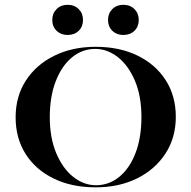

<svg xmlns="http://www.w3.org/2000/svg" viewBox="-20 -780 808 811"><path d="M383.9 11.3Q283.1 11.3 206.9 -25.8Q130.6 -62.9 88.3 -129.4Q46 -196 46 -284.7Q46 -372.6 89.1 -439.5Q132.3 -506.5 208.9 -544.4Q285.5 -582.3 383.9 -582.3Q484.7 -582.3 560.9 -545.2Q637.1 -508.1 679.8 -441.5Q722.6 -375 722.6 -286.3Q722.6 -198.4 679 -131.5Q635.5 -64.5 559.3 -26.6Q483.1 11.3 383.9 11.3ZM385.5 2.4Q440.3 2.4 483.9 -33.1Q527.4 -68.5 552.4 -133.5Q577.4 -198.4 577.4 -285.5Q577.4 -374.2 550 -438.7Q522.6 -503.2 478.2 -538.3Q433.9 -573.4 382.3 -573.4Q327.4 -573.4 284.3 -537.9Q241.1 -502.4 215.7 -437.5Q190.3 -372.6 190.3 -285.5Q190.3 -197.6 217.7 -132.7Q245.2 -67.7 289.5 -32.7Q333.9 2.4 385.5 2.4ZM265.3 -632.3Q237.1 -632.3 219 -650Q200.8 -667.7 200.8 -696Q200.8 -723.4 219 -741.5Q237.1 -759.7 265.3 -759.7Q294.4 -759.7 312.5 -741.5Q330.6 -723.4 330.6 -696Q330.6 -667.7 312.5 -650Q294.4 -632.3 265.3 -632.3ZM500.8 -632.3Q472.6 -632.3 454.4 -650Q436.3 -667.7 436.3 -696Q436.3 -723.4 454.4 -741.5Q472.6 -759.7 500.8 -759.7Q529.8 -759.7 548 -741.5Q566.1 -723.4 566.1 -696Q566.1 -667.7 548 -650Q529.8 -632.3 500.8 -632.3Z"/></svg>

Font: Playfair 144pt SemiExpanded ExtraBold
Style: Regular
Weight: 800
Width: 6
Designer: Claus Eggers Sørensen
Foundry: Claus Eggers Sørensen
Version: Version 2.203